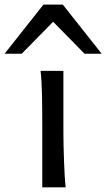

<svg xmlns="http://www.w3.org/2000/svg" viewBox="-88 -801 455 821"><path d="M183.1 -231.9Q183.1 -208.5 183.8 -176.5Q184.6 -144.5 185.8 -111.8Q187 -79.1 188.7 -49.3Q190.4 -19.5 192.9 0H92.8V-258.8Q92.8 -294.4 92.5 -329.1Q92.3 -363.8 91.6 -394.8Q90.8 -425.8 89.4 -452.4Q87.9 -479 85.4 -498H183.1ZM-68.4 -571.3 97.7 -781.2H180.7L346.7 -571.3H273.4L139.2 -708L4.9 -571.3Z"/></svg>

Font: Andika Compact
Style: Regular
Weight: 400
Designer: Victor Gaultney, Annie Olsen, Julie Remington, Don Collingsworth, Eric Hays, Becca Hirsbrunner
Foundry: SIL International
Version: Version 5.000 ; LnSpcTght